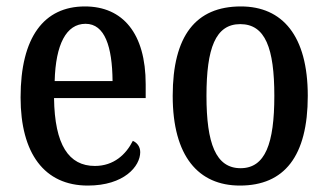

<svg xmlns="http://www.w3.org/2000/svg" viewBox="-20 -567 1022 597"><path d="M253 10C366 10 416 -50 416 -94C416 -112 405 -124 393 -129C372 -87 334 -51 275 -51C194 -51 150 -116 148 -262H433V-305C433 -463 362 -547 244 -547C117 -547 44 -452 44 -264C44 -90 118 10 253 10ZM330 -315H150C153 -429 186 -493 246 -493C306 -493 329 -422 330 -315Z M726 10C864 10 937 -81 937 -269C937 -456 858 -547 729 -547C589 -547 517 -456 517 -269C517 -81 597 10 726 10ZM728 -44C651 -44 622 -121 622 -269C622 -417 650 -492 727 -492C805 -492 833 -417 833 -269C833 -121 805 -44 728 -44Z"/></svg>

Font: Noto Serif Georgian Condensed Medium
Style: Regular
Weight: 500
Width: 3
Designer: Monotype Design Team, Akaki Razmadze
Foundry: Google LLC
Version: Version 2.003